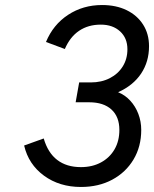

<svg xmlns="http://www.w3.org/2000/svg" viewBox="-20 -732 613 764"><path d="M302 12Q216.5 12 155 -33Q93.5 -78 76 -153L154 -181Q170.5 -124 207.8 -95.5Q245 -67 302 -67Q347.5 -67 382 -85.8Q416.5 -104.5 435.8 -137.8Q455 -171 455 -215Q455 -267.5 423.5 -296.2Q392 -325 335 -325H281L295 -404H341Q384 -404 417 -421Q450 -438 468.5 -467.8Q487 -497.5 487 -536Q487 -580.5 457.8 -607.2Q428.5 -634 381 -634Q331 -634 294.8 -609.5Q258.5 -585 238 -537L163 -565Q191.5 -634 251 -673Q310.5 -712 386 -712Q442 -712 484 -691.5Q526 -671 549.5 -634Q573 -597 573 -548Q573 -486.5 541.5 -439.2Q510 -392 450 -365Q477.5 -354 498.2 -331.5Q519 -309 530.5 -278.8Q542 -248.5 542 -215Q542 -148.5 511.2 -97.2Q480.5 -46 426.5 -17Q372.5 12 302 12Z"/></svg>

Font: Overpass
Style: Italic
Weight: 400
Italic angle: -10°
Designer: Delve Withrington, Dave Bailey, Thomas Jockin
Foundry: Delve Fonts LLC
Version: Version 4.000